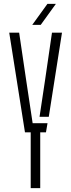

<svg xmlns="http://www.w3.org/2000/svg" viewBox="-20 -968 366 988"><path d="M138 0V-287H108.5L27.5 -800H78.5L114 -560L148 -334H224.5L216.5 -287H187V0ZM183.5 -367 212.5 -560 247.5 -800H299L231 -367ZM146 -840 224 -948H267.5L189.5 -840Z"/></svg>

Font: Big Shoulders Stencil Text ExtraLight
Style: Regular
Weight: 250
Version: Version 2.001